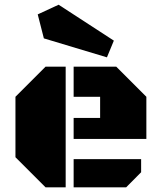

<svg xmlns="http://www.w3.org/2000/svg" viewBox="-20 -805 690 825"><path d="M262.2 0H175.8L46.4 -129.4V-389.2L175.8 -518.6H262.2ZM296.4 -208V-298.3H410.2V-389.2H296.4V-518.6H479.5L608.9 -389.2V-208ZM296.4 0V-121.1H586.4V-64.9L522 0ZM469.2 -630.4 439.5 -558.6 168.5 -640.1 142.1 -743.2 231.9 -784.7Z"/></svg>

Font: Black Ops One [rus by aLiNcE]
Style: Regular
Weight: 400
Designer: James Grieshaber
Foundry: James Grieshaber
Version: Version 1.002;May 25, 2024;FontCreator 13.0.0.2680 64-bit